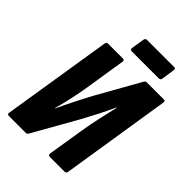

<svg xmlns="http://www.w3.org/2000/svg" viewBox="-234 -927 1037 1037"><g transform="rotate(45 284.0 -409.0)"><path d="M29 0Q14 0 17 -14L117 -641Q119 -655 131 -655H243Q258 -655 255 -641L221 -425Q213 -372 201 -316.5Q189 -261 174 -205H176Q199 -255 224.5 -305.5Q250 -356 276 -404L410 -642Q413 -648 416.5 -651.5Q420 -655 427 -655H555Q570 -655 567 -641L468 -14Q466 0 454 0H342Q328 0 329 -14L363 -225Q371 -275 383.5 -332Q396 -389 409 -444H407Q386 -398 362.5 -352Q339 -306 316 -264L174 -13Q172 -8 168 -4Q164 0 157 0ZM251 -716Q237 -716 239 -730L251 -805Q253 -818 266 -818H473Q485 -818 483 -805L472 -730Q471 -716 456 -716Z"/></g></svg>

Font: Sofia Sans Condensed Black
Style: Italic
Weight: 900
Italic angle: -9°
Version: Version 4.100